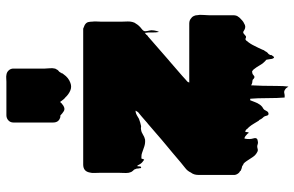

<svg xmlns="http://www.w3.org/2000/svg" viewBox="-188 -625 966 630"><g transform="rotate(-90 295.0 -310.0)"><path d="M326 153Q326 154 324.5 151.5Q323 149 322 148Q321 146 318.5 144Q316 142 314 141Q310 139 306.5 139.5Q303 140 298 141H290Q288 118 288 84Q288 50 286 28Q286 28 281 28Q278 35 275 43.5Q272 52 267 59Q266 61 262 65Q259 68 256 69.5Q253 71 250 74Q248 77 245.5 82Q243 87 238 88Q232 89 230.5 82.5Q229 76 227 73Q225 71 222.5 68Q220 65 221 66Q220 65 220 64.5Q220 64 219 63Q218 61 217 59Q216 57 214 56Q209 48 204 39.5Q199 31 193 24L187 18Q186 15 183 14Q183 13 182.5 13Q182 13 182 13Q180 12 177 12Q177 20 175 23Q174 24 173 22Q172 20 171 19Q166 14 163 12L157 9Q155 9 155 11Q152 26 156 39Q160 52 146 53Q142 54 138.5 53Q135 52 131 51Q126 51 121 52.5Q116 54 111 51Q101 46 94.5 36Q88 26 82 17Q78 11 74 7Q71 6 65 2Q64 1 62 1Q60 1 58 0L50 -3Q49 -5 47.5 -6Q46 -7 44 -8Q37 -15 36 -23V-142Q36 -157 44 -167Q49 -178 59 -185.5Q69 -193 77 -200Q85 -207 93.5 -214Q102 -221 110 -228Q120 -236 130.5 -245Q141 -254 152 -263L203 -307Q203 -307 207.5 -310.5Q212 -314 216 -318Q222 -323 227.5 -328Q233 -333 242 -340L247 -348H243Q237 -347 231 -343.5Q225 -340 220 -337Q214 -335 208 -333Q202 -331 196 -330Q192 -330 190.5 -330.5Q189 -331 184 -330Q176 -329 168.5 -324Q161 -319 152 -317Q140 -316 129.5 -319.5Q119 -323 108 -327Q103 -329 95 -329Q90 -329 90 -329Q89 -328 88.5 -325Q88 -322 86 -320Q85 -320 82 -323Q75 -327 70 -336Q69 -338 68 -340Q67 -342 65 -343Q64 -341 64 -335Q64 -330 61 -330Q58 -329 58 -335Q57 -338 57 -342Q57 -346 55 -349Q54 -353 52 -354.5Q50 -356 48 -359Q46 -361 45 -364.5Q44 -368 43 -371Q42 -379 42.5 -387Q43 -395 43 -403V-465Q43 -473 42.5 -482.5Q42 -492 44 -499Q48 -520 70 -520H516Q522 -518 528 -515Q536 -510 537.5 -503.5Q539 -497 539 -490Q540 -483 539.5 -476.5Q539 -470 539 -464V-391Q539 -383 539.5 -375Q540 -367 538 -359Q537 -356 536 -353Q535 -350 533 -348Q527 -337 515 -328Q507 -322 507.5 -316Q508 -310 510 -301.5Q512 -293 508 -278Q508 -277 506.5 -274Q505 -271 505 -272Q503 -283 503.5 -295Q504 -307 502 -318L501 -317Q500 -316 499 -315Q498 -314 496 -313Q496 -312 495.5 -311.5Q495 -311 495 -311Q494 -310 493 -309Q492 -308 490 -307L412 -239Q411 -238 409.5 -237Q408 -236 406 -234L361 -195L350 -185L342 -178L339 -172H533Q544 -172 551 -165Q556 -162 559 -153Q560 -151 560 -147Q562 -138 561 -127.5Q560 -117 560 -108V-27Q560 -24 559.5 -21.5Q559 -19 558 -16Q557 -15 557 -14Q557 -14 557 -13.5Q557 -13 556 -13Q554 -9 551 -6Q547 -2 542.5 2Q538 6 533 8Q523 15 512 9Q510 8 508 6.5Q506 5 504 5Q501 5 497.5 8.5Q494 12 491 14Q487 15 484 13Q481 11 477 15Q466 28 460 41Q456 48 453 55Q450 62 447 68Q446 73 442 77Q439 84 433 88Q428 95 429.5 95.5Q431 96 425 104Q422 107 421 106Q419 105 418.5 103Q418 101 417 100Q416 95 415.5 90Q415 85 414 81Q403 72 396.5 60.5Q390 49 382 39Q378 35 375 34Q374 34 373 34.5Q372 35 370 35Q369 35 368.5 35.5Q368 36 367 36Q364 38 361 40.5Q358 43 354 41Q352 40 348 36Q347 36 345.5 35.5Q344 35 342 35Q338 35 334 33Q333 33 331.5 31.5Q330 30 330 32Q329 47 328.5 69.5Q328 92 328 115Q328 138 326 153ZM385 -646Q385 -638 386 -629.5Q387 -621 385 -613Q385 -611 383 -609Q382 -606 380 -603.5Q378 -601 375 -599Q369 -590 368.5 -589Q368 -588 370 -590Q372 -592 372 -592Q372 -592 366 -584Q355 -568 338 -562Q325 -557 312.5 -562.5Q300 -568 291 -578Q287 -581 284.5 -584Q282 -587 279 -591Q278 -592 277.5 -593.5Q277 -595 275 -595Q274 -595 273 -593.5Q272 -592 271 -591Q265 -587 263 -585Q253 -579 245.5 -583.5Q238 -588 231 -595H226Q225 -595 224.5 -595.5Q224 -596 223 -596Q208 -601 208 -619V-749Q208 -759 215 -765.5Q222 -772 232 -772H342Q347 -772 353 -772.5Q359 -773 364 -772Q373 -771 379 -764.5Q385 -758 385 -749Z"/></g></svg>

Font: Rubik Wet Paint
Style: Regular
Weight: 400
Designer: Hubert and Fischer, NaN
Foundry: Hubert and Fischer, NaN
Version: Version 2.200